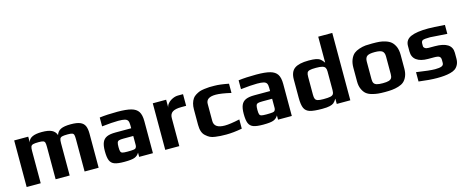

<svg xmlns="http://www.w3.org/2000/svg" viewBox="-38 -1309 4684 1927"><g transform="rotate(-15 2304.0 -345.0)"><path d="M64 -484H210V-425Q224 -494 353 -494Q421 -494 456 -476.5Q491 -459 503 -422Q515 -460 549.5 -477Q584 -494 654 -494Q717 -494 751 -479.5Q785 -465 798.5 -435Q812 -405 812 -355V0H666V-335Q666 -367 662 -380.5Q658 -394 644.5 -399Q631 -404 598 -404Q557 -404 539.5 -399Q522 -394 516.5 -380.5Q511 -367 511 -335V0H365V-335Q365 -367 361 -380.5Q357 -394 343.5 -399Q330 -404 297 -404Q256 -404 238.5 -399Q221 -394 215.5 -380.5Q210 -367 210 -335V0H64Z M915 -145Q915 -203 929.5 -236Q944 -269 976.5 -283.5Q1009 -298 1066 -298H1230V-331Q1230 -362 1221.5 -377Q1213 -392 1190.5 -398Q1168 -404 1123 -404Q1061 -404 953 -392V-484Q1032 -494 1138 -494Q1231 -494 1281.5 -480Q1332 -466 1354 -432Q1376 -398 1376 -333V0H1233V-44Q1216 -15 1187 -3Q1158 10 1077 10Q1009 10 975.5 -2.5Q942 -15 928.5 -47.5Q915 -80 915 -145ZM1197 -84Q1211 -86 1216.5 -90Q1222 -94 1226 -103Q1230 -110 1230 -124V-218H1130Q1096 -218 1082 -213.5Q1068 -209 1063 -195.5Q1058 -182 1058 -148Q1058 -115 1063 -102Q1068 -89 1082.5 -85Q1097 -81 1134 -81Q1178 -81 1197 -84Z M1504 -484H1643V-399Q1643 -422 1662 -444Q1681 -466 1710.5 -480Q1740 -494 1769 -494H1821V-373H1771Q1709 -373 1679.5 -354Q1650 -335 1650 -291V0H1504Z M2023 3Q1991 -1 1970.5 -11Q1950 -21 1928 -41Q1887 -75 1887 -157V-318Q1887 -384 1917 -428Q1928 -444 1949.5 -457.5Q1971 -471 1993 -479Q2011 -485 2041 -489Q2071 -493 2094 -494H2147Q2203 -494 2294 -476V-380Q2191 -404 2136 -404Q2035 -404 2035 -336V-158Q2035 -81 2146 -81Q2200 -81 2301 -103V-7Q2210 10 2137 10Q2099 10 2077 8.5Q2055 7 2023 3Z M2358 -145Q2358 -203 2372.5 -236Q2387 -269 2419.5 -283.5Q2452 -298 2509 -298H2673V-331Q2673 -362 2664.5 -377Q2656 -392 2633.5 -398Q2611 -404 2566 -404Q2504 -404 2396 -392V-484Q2475 -494 2581 -494Q2674 -494 2724.5 -480Q2775 -466 2797 -432Q2819 -398 2819 -333V0H2676V-44Q2659 -15 2630 -3Q2601 10 2520 10Q2452 10 2418.5 -2.5Q2385 -15 2371.5 -47.5Q2358 -80 2358 -145ZM2640 -84Q2654 -86 2659.5 -90Q2665 -94 2669 -103Q2673 -110 2673 -124V-218H2573Q2539 -218 2525 -213.5Q2511 -209 2506 -195.5Q2501 -182 2501 -148Q2501 -115 2506 -102Q2511 -89 2525.5 -85Q2540 -81 2577 -81Q2621 -81 2640 -84Z M2933 -159V-348Q2933 -428 2978.5 -461Q3024 -494 3126 -494Q3174 -494 3201.5 -488.5Q3229 -483 3246 -469.5Q3263 -456 3281 -430V-700H3427V0H3286V-55Q3268 -26 3253.5 -14.5Q3239 -3 3213 3Q3186 10 3133 10Q3047 10 3006 -2.5Q2965 -15 2949 -50Q2933 -85 2933 -159ZM3281 -145V-340Q3281 -365 3272.5 -378.5Q3264 -392 3242.5 -398Q3221 -404 3178 -404Q3132 -404 3112 -398.5Q3092 -393 3085.5 -379.5Q3079 -366 3079 -335V-150Q3079 -122 3085.5 -107.5Q3092 -93 3111 -87Q3130 -81 3170 -81Q3219 -81 3242 -86Q3265 -91 3273 -104.5Q3281 -118 3281 -145Z M3651 -5Q3615 -15 3593 -33.5Q3571 -52 3556 -86Q3541 -119 3541 -166V-309Q3541 -357 3556 -393Q3571 -429 3595 -449Q3616 -466 3650.5 -477.5Q3685 -489 3718 -492Q3756 -494 3787 -494Q3833 -494 3860.5 -491.5Q3888 -489 3921 -479Q3957 -468 3979.5 -449Q4002 -430 4018 -395Q4033 -359 4033 -309V-166Q4033 -121 4018.5 -87Q4004 -53 3981 -34Q3961 -17 3926.5 -6.5Q3892 4 3859 7Q3829 10 3787 10Q3742 10 3713 7Q3684 4 3651 -5ZM3887 -149V-332Q3887 -372 3866 -388Q3845 -404 3787 -404Q3729 -404 3708 -388Q3687 -372 3687 -332V-149Q3687 -122 3695.5 -108Q3704 -94 3725 -87.5Q3746 -81 3787 -81Q3828 -81 3849 -87.5Q3870 -94 3878.5 -108Q3887 -122 3887 -149Z M4137 -5V-102Q4276 -81 4330 -81Q4376 -81 4398 -90Q4420 -99 4420 -123V-153Q4420 -178 4406 -188.5Q4392 -199 4351 -199H4288Q4211 -199 4169 -229.5Q4127 -260 4127 -319V-378Q4127 -441 4187 -467.5Q4247 -494 4368 -494Q4416 -494 4540 -485V-392Q4384 -404 4364 -404Q4305 -404 4287 -396Q4271 -387 4271 -363V-337Q4271 -324 4284 -314.5Q4297 -305 4322 -305H4386Q4564 -305 4564 -189V-128Q4564 -93 4551 -67Q4538 -41 4517 -26Q4497 -12 4465.5 -4Q4434 4 4400 7Q4369 10 4328 10Q4250 10 4137 -5Z"/></g></svg>

Font: Play
Style: Bold
Weight: 700
Designer: Jonas Hecksher (Cyrillic expansion: Cyreal)
Foundry: Jonas Hecksher, Playtype, e-types AS
Version: Version 2.101; ttfautohint (v1.5.65-e2d9)